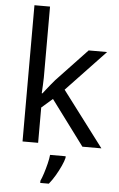

<svg xmlns="http://www.w3.org/2000/svg" viewBox="-63 -803 661 1067"><g transform="rotate(5 267.0 -269.5)"><path d="M172 -363Q172 -347 170.5 -321Q169 -295 168 -276H172Q178 -284 190 -299Q202 -314 214.5 -329.5Q227 -345 236 -355L407 -536H510L293 -307L525 0H419L233 -250L172 -197V0H85V-760H172ZM331 70Q327 88 314.5 115.5Q302 143 285.5 171Q269 199 251 221H203V209Q211 192 219.5 165.5Q228 139 235 110.5Q242 82 244 61H331Z"/></g></svg>

Font: Noto Sans Tai Viet
Style: Regular
Weight: 400
Designer: Monotype Design Team
Foundry: Monotype Imaging Inc.
Version: Version 2.003; ttfautohint (v1.8.4.7-5d5b)